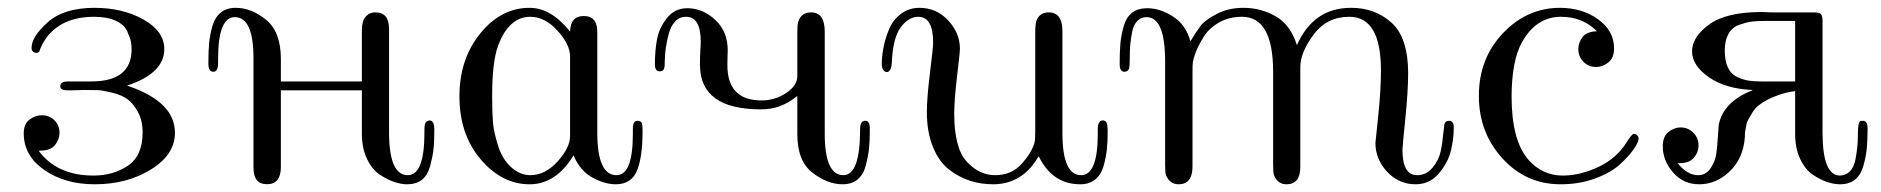

<svg xmlns="http://www.w3.org/2000/svg" viewBox="-20 -462 4831 493"><path d="M41 -119.1Q41 -144 55.9 -155Q70.8 -166 86.9 -166Q106.9 -166 119.9 -153.1Q132.8 -140.1 132.8 -121.1Q132.8 -104 121.3 -89.6Q109.9 -75.2 83 -75.2H79.1Q126 -11.2 220.2 -11.2Q271 -11.2 308.6 -36.6Q346.2 -62 346.2 -122.1Q346.2 -152.8 334 -174.8Q321.8 -196.8 307.4 -207.3Q293 -217.8 268.6 -223.9Q244.1 -230 231.7 -230.5Q219.2 -231 199.2 -231Q192.4 -231 180.2 -230.5Q168 -230 161.1 -230H153.8Q134.8 -230 134.8 -240Q134.8 -250 145 -252Q149.9 -252.9 160.2 -252.9H214.8Q317.9 -252.9 317.9 -335.9Q317.9 -347.2 315.9 -356.2Q314 -365.2 306.4 -382.1Q298.8 -398.9 276.9 -408.9Q254.9 -418.9 221.2 -418.9Q197.3 -418.9 176.5 -414.1Q155.8 -409.2 141.8 -401.6Q127.9 -394 116.9 -384.5Q106 -375 99.4 -365.5Q92.8 -356 88.9 -348.4Q85 -340.8 83 -335.9L81.1 -330.1Q76.2 -324.2 68.6 -327.1Q61 -330.1 61 -338.9Q61 -367.7 102.5 -404.8Q144 -441.9 223.1 -441.9Q294.9 -441.9 348.4 -411.9Q401.9 -381.8 401.9 -335.9Q401.9 -273.9 306.2 -242.2Q429.2 -201.2 429.2 -121.1Q429.2 -64.9 367.7 -26.9Q306.2 11.2 223.1 11.2Q147 11.2 94 -25.4Q41 -62 41 -119.1Z M515.1 -297.9V-303.2Q515.1 -332 517.1 -352.5Q519 -373 525.6 -395.5Q532.2 -418 547.1 -429.9Q562 -441.9 585 -441.9Q626 -441.9 663.6 -410.9Q701.2 -379.9 701.2 -311V-252.9H909.2V-383.8Q909.2 -407.7 918 -418Q927.7 -430.2 943.8 -430.2Q979 -430.2 979 -388.2V-122.1Q979 -12.2 1026.9 -12.2Q1069.8 -12.2 1069.8 -121.1V-129.9Q1069.8 -146 1075.2 -149.9Q1080.1 -152.8 1083 -152.8Q1095.2 -152.8 1095.2 -128.9Q1095.2 -96.7 1093 -77.9Q1090.8 -59.1 1084.5 -35.6Q1078.1 -12.2 1063.5 -0.5Q1048.8 11.2 1024.9 11.2Q1010.7 11.2 993.4 5.6Q976.1 0 956.1 -12.9Q936 -25.9 922.6 -53.5Q909.2 -81.1 909.2 -118.2V-230H701.2V-33.2Q701.2 10.7 666 11Q630.9 11.2 630.9 -30.8V-312Q630.9 -418 583 -418Q540 -418 540 -311V-300.8Q540 -284.7 535.2 -280.8Q532.2 -277.8 527.8 -277.8Q515.1 -277.8 515.1 -297.9Z M1159.7 -214.8Q1159.7 -310.1 1213.1 -376Q1266.6 -441.9 1339.8 -441.9Q1395 -441.9 1443.8 -380.9Q1444.8 -420.9 1479 -420.9Q1515.1 -420.9 1513.7 -376V-121.1Q1513.7 -12.2 1563 -12.2Q1605 -12.2 1605 -118.2V-128.9Q1605 -142.1 1607.9 -147Q1610.8 -151.9 1616.9 -151.9Q1623 -151.9 1627 -147.9Q1629.9 -144 1629.9 -126Q1629.9 -57.1 1615.2 -22.9Q1600.6 11.2 1561 11.2Q1533.2 11.2 1501.5 -5.9Q1469.7 -22.9 1452.6 -63Q1407.7 11.2 1339.8 11.2Q1269 11.2 1214.4 -52.7Q1159.7 -116.7 1159.7 -214.8ZM1243.7 -215.8Q1243.7 -172.9 1245.8 -147.5Q1248 -122.1 1259 -87.6Q1270 -53.2 1292 -33.2Q1314.9 -12.2 1341.8 -12.2Q1379.9 -12.2 1411.9 -47.6Q1443.8 -83 1443.8 -112.8V-316.9Q1443.8 -347.7 1411.4 -383.3Q1378.9 -418.9 1341.8 -418.9Q1286.6 -418.9 1258.8 -344.2Q1243.7 -302.7 1243.7 -215.8Z M1661.6 -296.9Q1661.6 -332 1667 -361.1Q1672.4 -390.1 1692.4 -415.5Q1712.4 -440.9 1744.6 -440.9Q1784.7 -440.9 1816.7 -410.9Q1848.6 -380.9 1848.6 -333Q1848.6 -331.1 1848.1 -319.6Q1847.7 -308.1 1847.7 -294.9Q1847.7 -204.1 1935.5 -204.1Q1969.7 -204.1 1998.5 -223.1Q2027.3 -242.2 2027.3 -267.1V-379.9Q2027.3 -397 2029.3 -404.8Q2036.1 -429.7 2062.5 -430.2Q2097.7 -430.2 2097.7 -380.9V-119.1Q2097.7 -12.2 2145.5 -12.2Q2188.5 -12.2 2188.5 -129.9Q2188.5 -151.9 2201.7 -151.9Q2213.9 -151.9 2213.4 -131.8V-127.9Q2213.4 -100.1 2211.4 -81.1Q2209.5 -62 2203.4 -38.1Q2197.3 -14.2 2182.4 -1.5Q2167.5 11.2 2143.6 11.2Q2104.5 11.2 2065.9 -18.8Q2027.3 -48.8 2027.3 -117.2V-215.8Q1985.4 -180.7 1933.6 -181.2Q1777.8 -181.2 1777.3 -294.9Q1777.3 -321.8 1778.3 -334Q1779.3 -346.2 1779.3 -355Q1779.3 -418.9 1741.7 -418.9Q1724.6 -418.9 1713.6 -407Q1702.6 -395 1697.5 -376.5Q1692.4 -357.9 1689.9 -341.1Q1687.5 -324.2 1687 -308.1Q1686.5 -292 1686.5 -291Q1684.6 -278.8 1674.3 -278.8Q1661.6 -278.8 1661.6 -296.9Z M2244.1 -295.9Q2244.1 -316.9 2248.5 -339.8Q2252.9 -362.8 2262.9 -387Q2272.9 -411.1 2293.5 -426.5Q2314 -441.9 2340.8 -441.9Q2384.8 -441.9 2414.8 -409.4Q2444.8 -377 2444.8 -336.9Q2444.8 -327.1 2437.5 -266.6Q2430.2 -206.1 2430.2 -169.9Q2430.2 -82 2462.2 -47.1Q2494.1 -12.2 2535.2 -12.2Q2576.2 -12.2 2602.1 -40Q2627.9 -67.9 2636.2 -95.2Q2638.2 -102.1 2638.2 -125V-377.9Q2638.2 -398.9 2641.1 -408.2Q2648.9 -430.2 2672.9 -430.2Q2708 -430.2 2708 -381.8V-120.1Q2708 -12.2 2755.9 -12.2Q2798.8 -12.2 2798.8 -119.1V-130.9Q2798.8 -152.8 2812 -152.8Q2816.9 -152.8 2820.8 -147.9Q2823.7 -144 2824.2 -126Q2824.2 -98.1 2822 -77.6Q2819.8 -57.1 2813.5 -35.2Q2807.1 -13.2 2792 -1Q2776.9 11.2 2753.9 11.2Q2682.1 11.2 2647 -61Q2606 10.7 2530.8 11.2Q2500 11.2 2472.4 2.7Q2444.8 -5.9 2418.5 -25.4Q2392.1 -44.9 2376 -83.5Q2359.9 -122.1 2359.9 -174.8Q2359.9 -210 2367.9 -274.9Q2376 -339.8 2376 -353Q2376 -418.9 2337.9 -418.9Q2313 -418.9 2293 -392.1Q2272.9 -365.2 2270 -303.2Q2269 -277.3 2256.8 -276.9Q2252 -276.9 2248 -282.5Q2244.1 -288.1 2244.1 -295.9Z M2855 -297.9Q2855 -330.1 2856.9 -351.1Q2858.9 -372.1 2865.5 -395Q2872.1 -418 2887 -429.4Q2901.9 -440.9 2925.8 -440.9Q2958 -440.9 2991.5 -419.9Q3024.9 -398.9 3036.6 -356Q3051.8 -380.9 3062.7 -395.5Q3073.7 -410.2 3103.8 -426Q3133.8 -441.9 3172.9 -441.9Q3217.8 -441.9 3255.9 -419.9Q3293.9 -397.9 3310.1 -346.2Q3353 -442.4 3449.7 -441.9Q3510.7 -441.9 3553.2 -403.6Q3595.7 -365.2 3595.7 -273.9Q3595.7 -228 3588.4 -157Q3581.1 -85.9 3581.1 -77.1Q3581.1 -12.2 3618.7 -12.2Q3642.6 -12.2 3658.7 -32Q3674.8 -51.8 3679.4 -74Q3684.1 -96.2 3686 -120.1L3689 -144Q3691.9 -151.9 3700.7 -151.9Q3712.9 -151.9 3712.9 -134.8Q3712.9 -105 3705.3 -74.5Q3697.8 -43.9 3674.3 -16.4Q3650.9 11.2 3614.7 11.2Q3571.8 11.2 3541.7 -21Q3511.7 -53.2 3511.7 -95.2Q3511.7 -96.2 3518.8 -163.6Q3525.9 -231 3525.9 -280.8Q3525.9 -418.9 3444.8 -418.9Q3386.7 -418.9 3352.8 -373Q3318.8 -327.1 3318.8 -290V-33.2Q3318.8 10.7 3283.7 11.2Q3259.8 11.2 3251 -13.2Q3249 -19 3249 -42V-277.8Q3249 -418.9 3168.9 -418.9Q3135.7 -418.9 3109.9 -404.1Q3084 -389.2 3070.3 -366.7Q3056.6 -344.2 3050.8 -329.1Q3044.9 -314 3043 -303.2Q3042 -298.3 3042 -274.9V-34.2Q3042 10.7 3006.8 11.2Q2982.9 11.2 2973.6 -13.2Q2971.7 -19 2971.7 -41V-303.2Q2971.7 -418.5 2923.8 -418Q2909.7 -418 2900.1 -408Q2890.6 -397.9 2887.2 -380.9Q2883.8 -363.8 2882.3 -348.4Q2880.9 -333 2880.9 -314.5Q2880.9 -295.9 2879.9 -291Q2878.9 -277.8 2866.9 -277.8Q2855 -277.8 2855 -297.9Z M3777.3 -215.8Q3777.3 -312 3839.4 -377Q3901.4 -441.9 3985.4 -441.9Q4042.5 -441.9 4083.5 -412.4Q4124.5 -382.8 4124.5 -337.9Q4124.5 -313 4109.6 -301.5Q4094.7 -290 4078.6 -290Q4058.6 -290 4045.7 -303.5Q4032.7 -316.9 4032.7 -335.9Q4032.7 -352.1 4043.2 -366.5Q4053.7 -380.9 4080.6 -381.8Q4043.5 -418.9 3988.3 -418.9Q3924.3 -418.9 3887.7 -353Q3861.8 -306.2 3861.3 -214.8Q3861.3 -103 3903.3 -53.2Q3939.5 -11.2 3992.7 -11.2Q4036.6 -11.2 4084 -33.2Q4131.3 -55.2 4157.7 -98.1Q4168.9 -116.2 4174.3 -118.2Q4179.2 -119.1 4183.3 -115Q4187.5 -110.8 4187.5 -106Q4187.5 -97.2 4175 -79.1Q4162.6 -61 4139.6 -40Q4116.7 -19 4076.2 -3.9Q4035.6 11.2 3987.3 11.2Q3898.4 11.2 3837.9 -55.2Q3777.3 -121.6 3777.3 -215.8Z M4249.5 -85.9Q4249.5 -111.8 4264.4 -123.3Q4279.3 -134.8 4295.4 -134.8Q4314.5 -134.8 4327.9 -121.3Q4341.3 -107.9 4341.3 -88.9Q4341.3 -70.8 4329.3 -56.9Q4317.4 -43 4292.5 -43H4287.6Q4312.5 -12.2 4340.3 -12.2Q4360.4 -12.2 4372.3 -30Q4384.3 -47.9 4387 -67.4Q4389.6 -86.9 4391.1 -112.5Q4392.6 -138.2 4393.6 -143.1Q4405.8 -201.2 4479.5 -230V-231Q4410.6 -233.9 4367.7 -263.9Q4324.7 -293.9 4324.7 -330.1Q4324.7 -367.2 4368.7 -399.2Q4412.6 -431.2 4504.4 -431.2Q4508.3 -431.2 4516.8 -430.7Q4525.4 -430.2 4529.3 -430.2H4637.7Q4651.9 -430.2 4655.8 -425.5Q4659.7 -420.9 4659.7 -409.2V-122.1Q4659.7 -11.2 4704.6 -11.2Q4710.4 -11.2 4718.3 -14.2Q4738.3 -22 4744.4 -53.5Q4750.5 -85 4750.5 -115.5Q4750.5 -146 4755.4 -149.9Q4757.3 -151.9 4762.7 -151.9Q4775.9 -151.9 4775.4 -131.8Q4775.4 -102.1 4773.4 -81.5Q4771.5 -61 4764.9 -37.1Q4758.3 -13.2 4743.4 -1Q4728.5 11.2 4704.6 11.2Q4689.5 11.2 4672.4 5.6Q4655.3 0 4635.5 -12.9Q4615.7 -25.9 4602.5 -53.5Q4589.4 -81.1 4589.4 -118.2V-228Q4567.4 -225.1 4549.6 -219Q4531.7 -212.9 4518.6 -206.1Q4505.4 -199.2 4495.4 -191.2Q4485.4 -183.1 4480 -173.6Q4474.6 -164.1 4470 -156.5Q4465.3 -148.9 4463.9 -140.4Q4462.4 -131.8 4461.4 -127Q4460.4 -122.1 4460.4 -116.2V-110.8Q4456.5 -55.7 4421.6 -22.2Q4386.7 11.2 4343.3 11.2Q4302.2 11.2 4275.9 -19.3Q4249.5 -49.8 4249.5 -85.9ZM4408.7 -332Q4408.7 -305.2 4417 -288.1Q4425.3 -271 4441.4 -263.9Q4457.5 -256.8 4470.5 -254.9Q4483.4 -252.9 4501.5 -252.9H4589.4V-408.2H4510.3Q4490.2 -408.2 4477.3 -406.5Q4464.4 -404.8 4446 -398.4Q4427.7 -392.1 4418.2 -375Q4408.7 -357.9 4408.7 -332Z"/></svg>

Font: CMU Serif Upright Italic
Style: UprightItalic
Weight: 500
Version: Version 0.7.0